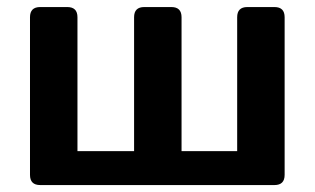

<svg xmlns="http://www.w3.org/2000/svg" viewBox="-20 -533 906 553"><path d="M95.7 0Q66.4 0 66.4 -29.3V-483.4Q66.4 -512.7 95.7 -512.7H173.8Q203.1 -512.7 203.1 -483.4V-97.7H366.2V-483.4Q366.2 -512.7 395.5 -512.7H473.6Q502.9 -512.7 502.9 -483.4V-97.7H663.1V-483.4Q663.1 -512.7 692.4 -512.7H770.5Q799.8 -512.7 799.8 -483.4V-29.3Q799.8 0 770.5 0Z"/></svg>

Font: Istok
Style: Bold
Weight: 700
Designer: Andrey V. Panov
Foundry: Andrey V. Panov
Version: Version 1.0.1